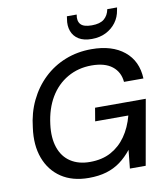

<svg xmlns="http://www.w3.org/2000/svg" viewBox="-98 -1005 965 1100"><g transform="rotate(-10 384.0 -455.0)"><path d="M330 12Q235 12 170.5 -31Q106 -74 77.5 -150.5Q49 -227 63 -327Q72 -412 106 -482.5Q140 -553 194 -604.5Q248 -656 318.5 -684Q389 -712 471 -712Q591 -712 661.5 -654.5Q732 -597 736 -495H623Q618 -553 575.5 -586.5Q533 -620 456 -620Q378 -620 315.5 -584Q253 -548 214.5 -483Q176 -418 165 -329Q155 -251 174.5 -194Q194 -137 240 -107Q286 -77 352 -77Q423 -77 474.5 -105Q526 -133 561 -183Q596 -233 614 -301H421L434 -378H729L662 0H570L581 -107Q550 -68 514 -41.5Q478 -15 433 -1.5Q388 12 330 12ZM485 -769Q438 -769 409 -787Q380 -805 368.5 -836.5Q357 -868 364 -907L366 -922H423Q416 -886 433 -866Q450 -846 498 -846Q546 -846 570 -866Q594 -886 601 -922H658L655 -907Q649 -867 626 -836Q603 -805 567 -787Q531 -769 485 -769Z"/></g></svg>

Font: DM Sans 11pt Medium
Style: Italic
Weight: 500
Italic angle: -10°
Version: Version 4.004;gftools[0.9.30]